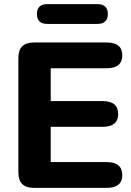

<svg xmlns="http://www.w3.org/2000/svg" viewBox="-20 -911 634 931"><path d="M144 0Q69 0 69 -75V-630Q69 -705 144 -705H497Q573 -705 573 -643Q573 -580 497 -580H226V-421H477Q553 -421 553 -358Q553 -296 477 -296H226V-125H497Q573 -125 573 -62Q573 0 497 0ZM210 -795Q159 -795 159 -843Q159 -891 210 -891H452Q503 -891 503 -843Q503 -795 452 -795Z"/></svg>

Font: Nunito VF Beta Light
Style: Regular
Weight: 300
Designer: Vernon Adams
Foundry: newtypography
Version: Version 3.001